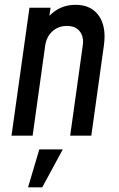

<svg xmlns="http://www.w3.org/2000/svg" viewBox="-20 -578 508 818"><path d="M29 0H119L172.5 -383.5Q178 -421.5 203.2 -444.5Q228.5 -467.5 265.5 -467.5Q301.5 -467.5 319.8 -444.5Q338 -421.5 332.5 -383.5L279 0H369L422.5 -383.5Q434 -464.5 401 -511Q368 -557.5 302 -557.5Q235.5 -557.5 190.5 -510.5L195.5 -545H105.5ZM99.5 220H160L247.5 58.5H147.5Z"/></svg>

Font: Mohave Medium
Style: Italic
Weight: 500
Italic angle: -8°
Designer: Gumpita Rahayu
Foundry: Tokotype
Version: Version 2.002; ttfautohint (v1.8.3)